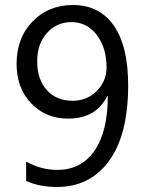

<svg xmlns="http://www.w3.org/2000/svg" viewBox="-20 -732 579 764"><path d="M84 -12V-89Q143 -56 208 -56Q303 -56 356 -132Q409 -209 409 -350H407Q362 -260 251 -260Q162 -260 104 -321Q46 -381 46 -478Q46 -581 109 -646Q172 -712 271 -712Q375 -712 433 -630Q490 -548 490 -392Q490 -198 415 -93Q339 12 206 12Q137 12 84 -12ZM264 -644Q206 -644 167 -601Q128 -557 128 -489Q128 -416 166 -374Q204 -331 269 -331Q326 -331 365 -370Q404 -409 404 -464Q404 -542 365 -593Q326 -644 264 -644Z"/></svg>

Font: A Tai Tham KH New
Style: Regular
Weight: 400
Designer: Sangdang Kengtung
Foundry: Sangdang Kengtung
Version: Version 1.002